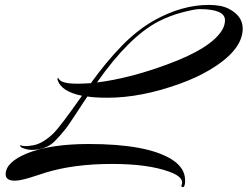

<svg xmlns="http://www.w3.org/2000/svg" viewBox="-20 -685 1006 780"><path d="M966 -569Q966 -480 830 -400Q778 -369 711 -345Q554 -288 417 -288Q364 -288 335 -293Q329 -285 312 -258.5Q295 -232 288.5 -222.5Q282 -213 268.5 -192.5Q255 -172 247 -162Q223 -132 201 -110Q166 -76 108 -76Q96 -76 81 -80.5Q66 -85 63.5 -89.5Q61 -94 62 -95Q63 -96 66.5 -94Q70 -92 81.5 -91.5Q93 -91 110 -94Q151 -99 198 -144Q225 -171 313 -296Q229 -313 214 -360Q212 -367 215 -367.5Q218 -368 220 -363Q232 -345 294 -345Q317 -345 346 -347H349Q410 -432 473.5 -497.5Q537 -563 606 -602Q719 -665 828 -665Q880 -665 910 -649Q966 -620 966 -569ZM732 48Q732 75 723 75Q715 75 717.5 68Q720 61 720 57Q720 31 666 12Q580 -19 435 -19Q281 -19 166 16Q128 28 104 36Q62 49 40 49Q3 49 3 23Q3 -26 90 -62Q185 -100 341 -100Q580 -100 680 -36Q732 -2 732 48ZM883 -564Q894 -583 894 -603Q894 -648 790 -648Q772 -648 721.5 -635Q671 -622 622 -597Q503 -534 374 -350Q503 -366 656 -422Q838 -488 883 -564Z"/></svg>

Font: Arizonia
Style: Regular
Weight: 400
Designer: Robert E. Leuschke
Foundry: Robert E. Leuschke
Version: Version 1.003